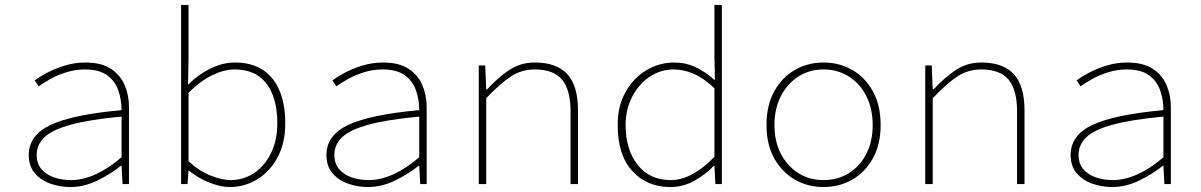

<svg xmlns="http://www.w3.org/2000/svg" viewBox="-20 -742 4840 774"><path d="M264 12Q222 12 183.5 -1.5Q145 -15 120.5 -43.5Q96 -72 96 -117Q96 -197 184 -238.5Q272 -280 470 -298Q470 -340 457 -377.5Q444 -415 412 -438.5Q380 -462 322 -462Q284 -462 248.5 -451Q213 -440 184 -424Q155 -408 136 -394L120 -418Q137 -431 168.5 -448Q200 -465 240.5 -477.5Q281 -490 324 -490Q388 -490 426.5 -465Q465 -440 482.5 -399Q500 -358 500 -310V0H474L470 -74H468Q426 -40 372 -14Q318 12 264 12ZM266 -16Q314 -16 365 -39Q416 -62 470 -108V-272Q341 -260 266 -239.5Q191 -219 159.5 -189Q128 -159 128 -118Q128 -81 148.5 -58.5Q169 -36 200.5 -26Q232 -16 266 -16Z M906 12Q869 12 824 -6Q779 -24 742 -54H740L736 0H710V-722H740V-508L738 -402H740Q778 -441 828 -465.5Q878 -490 926 -490Q995 -490 1040 -460Q1085 -430 1107.5 -375Q1130 -320 1130 -246Q1130 -165 1099 -107.5Q1068 -50 1017 -19Q966 12 906 12ZM908 -16Q963 -16 1006 -45.5Q1049 -75 1073.5 -127Q1098 -179 1098 -246Q1098 -307 1080.5 -356Q1063 -405 1025 -433.5Q987 -462 924 -462Q884 -462 836 -439Q788 -416 740 -368V-92Q785 -51 831 -33.5Q877 -16 908 -16Z M1464 12Q1422 12 1383.5 -1.5Q1345 -15 1320.5 -43.5Q1296 -72 1296 -117Q1296 -197 1384 -238.5Q1472 -280 1670 -298Q1670 -340 1657 -377.5Q1644 -415 1612 -438.5Q1580 -462 1522 -462Q1484 -462 1448.5 -451Q1413 -440 1384 -424Q1355 -408 1336 -394L1320 -418Q1337 -431 1368.5 -448Q1400 -465 1440.5 -477.5Q1481 -490 1524 -490Q1588 -490 1626.5 -465Q1665 -440 1682.5 -399Q1700 -358 1700 -310V0H1674L1670 -74H1668Q1626 -40 1572 -14Q1518 12 1464 12ZM1466 -16Q1514 -16 1565 -39Q1616 -62 1670 -108V-272Q1541 -260 1466 -239.5Q1391 -219 1359.5 -189Q1328 -159 1328 -118Q1328 -81 1348.5 -58.5Q1369 -36 1400.5 -26Q1432 -16 1466 -16Z M1910 0V-478H1936L1940 -382H1944Q1987 -429 2032.5 -459.5Q2078 -490 2136 -490Q2224 -490 2267 -443Q2310 -396 2310 -298V0H2280V-294Q2280 -379 2246 -420.5Q2212 -462 2136 -462Q2082 -462 2039 -433.5Q1996 -405 1940 -346V0Z M2682 12Q2588 12 2529 -52.5Q2470 -117 2470 -238Q2470 -315 2502 -371.5Q2534 -428 2586 -459Q2638 -490 2698 -490Q2744 -490 2783.5 -471.5Q2823 -453 2860 -420H2862L2860 -520V-722H2890V0H2864L2860 -74H2858Q2826 -40 2780.5 -14Q2735 12 2682 12ZM2684 -16Q2728 -16 2772.5 -40.5Q2817 -65 2860 -110V-386Q2817 -427 2776.5 -444.5Q2736 -462 2696 -462Q2642 -462 2598 -432Q2554 -402 2528 -351Q2502 -300 2502 -238Q2502 -139 2550.5 -77.5Q2599 -16 2684 -16Z M3300 12Q3237 12 3185 -17.5Q3133 -47 3101.5 -103Q3070 -159 3070 -238Q3070 -318 3101.5 -374.5Q3133 -431 3185 -460.5Q3237 -490 3300 -490Q3363 -490 3415 -460.5Q3467 -431 3498.5 -374.5Q3530 -318 3530 -238Q3530 -159 3498.5 -103Q3467 -47 3415 -17.5Q3363 12 3300 12ZM3300 -16Q3357 -16 3402 -44Q3447 -72 3472.5 -122Q3498 -172 3498 -238Q3498 -304 3472.5 -354.5Q3447 -405 3402 -433.5Q3357 -462 3300 -462Q3243 -462 3198.5 -433.5Q3154 -405 3128 -354.5Q3102 -304 3102 -238Q3102 -172 3128 -122Q3154 -72 3198.5 -44Q3243 -16 3300 -16Z M3710 0V-478H3736L3740 -382H3744Q3787 -429 3832.5 -459.5Q3878 -490 3936 -490Q4024 -490 4067 -443Q4110 -396 4110 -298V0H4080V-294Q4080 -379 4046 -420.5Q4012 -462 3936 -462Q3882 -462 3839 -433.5Q3796 -405 3740 -346V0Z M4464 12Q4422 12 4383.5 -1.5Q4345 -15 4320.5 -43.5Q4296 -72 4296 -117Q4296 -197 4384 -238.5Q4472 -280 4670 -298Q4670 -340 4657 -377.5Q4644 -415 4612 -438.5Q4580 -462 4522 -462Q4484 -462 4448.5 -451Q4413 -440 4384 -424Q4355 -408 4336 -394L4320 -418Q4337 -431 4368.5 -448Q4400 -465 4440.5 -477.5Q4481 -490 4524 -490Q4588 -490 4626.5 -465Q4665 -440 4682.5 -399Q4700 -358 4700 -310V0H4674L4670 -74H4668Q4626 -40 4572 -14Q4518 12 4464 12ZM4466 -16Q4514 -16 4565 -39Q4616 -62 4670 -108V-272Q4541 -260 4466 -239.5Q4391 -219 4359.5 -189Q4328 -159 4328 -118Q4328 -81 4348.5 -58.5Q4369 -36 4400.5 -26Q4432 -16 4466 -16Z"/></svg>

Font: Source Code Pro ExtraLight ExtraLight
Style: Regular
Weight: 250
Monospace: yes
Version: Version 1.018;hotconv 1.0.116;makeotfexe 2.5.65601